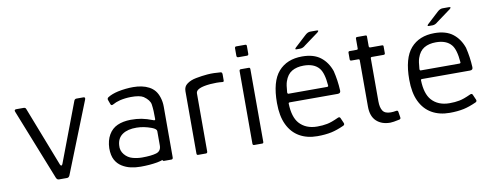

<svg xmlns="http://www.w3.org/2000/svg" viewBox="-59 -945 3184 1245"><g transform="rotate(-10 1533.5 -323.0)"><path d="M230 -13.2 44.8 -479.8Q37.5 -496.5 54.3 -496.5H103.8Q114.7 -496.3 118.3 -486L270.5 -94Q278.3 -77.5 286.5 -93.3L435 -486Q439.8 -496.5 450.5 -496.5H496Q511 -496.5 504.3 -479.7L318.7 -13.2Q312.8 -0.2 301.2 0H247.3Q236.3 0 230 -13.2Z M898.5 -224.2Q848.5 -242.7 801.7 -243.2Q743.2 -244 708.5 -220.6Q673.8 -197.2 670.7 -149.7Q667.3 -115.2 689 -89.1Q710.7 -63 741.8 -54.7Q773 -46.3 802.8 -46.3Q863.3 -46.3 896.7 -56Q930 -65.7 930 -103.3V-197.7Q930 -212.2 898.5 -224.2ZM998.7 -108.5Q997.7 -53.8 970.4 -30.2Q943.2 -6.7 893.7 2.1Q844.2 10.8 784.7 10.8Q750.5 10.8 719.7 3.9Q688.8 -3 662.1 -19.8Q635.3 -36.5 619.7 -65.3Q604 -94.2 604 -142Q605.5 -193.5 626.8 -230Q648 -266.5 684.4 -282.8Q720.8 -299.2 772 -300Q811.3 -300.2 843.8 -294.1Q876.3 -288 919.3 -271.3Q929 -267.5 930 -276.7Q930.8 -334.5 924.8 -374.5Q920 -403.7 881.8 -430.3Q857 -445.8 799.3 -445.3Q760.5 -444.7 726.7 -436.7Q699.8 -430 677.5 -417.3Q664.8 -410.5 660.7 -423.2L650 -452.8Q647.3 -463.8 657.3 -469.8Q683 -486 723.8 -495.2Q774.7 -506 825.2 -506Q854.2 -506 880.6 -500.5Q907 -495 928.8 -483.4Q950.7 -471.8 965.8 -453.5Q980.8 -435.2 989.8 -406.7Q998.8 -378.2 998.8 -347ZM931.2 -153.7H998.8V-13Q998.7 0 988.2 0H939Q930 0 930 -11.2Z M1154.7 -11.2V-420.8Q1154.7 -451.8 1177.2 -467.8Q1200.7 -485.7 1237.8 -492.7Q1277.3 -500.3 1313.3 -503.2Q1338 -505 1356.7 -504.4Q1375.3 -503.8 1402.2 -501.7Q1411.2 -499.8 1411.2 -485.5L1411 -446Q1411 -436.7 1401.3 -437.8Q1365 -441.8 1321.5 -438.3Q1225.7 -430 1225.7 -394.5V-11.8Q1225.7 0 1215.3 0H1163.2Q1154.7 0 1154.7 -11.2Z M1519.7 -590.2V-639.8Q1520.5 -650 1529 -650H1588.8Q1598 -650 1598 -640.7V-590.3Q1598.2 -578.2 1588 -578.3H1530.8Q1519.7 -578.3 1519.7 -590.2ZM1523.3 -10.2V-488.8Q1523.5 -499 1533.3 -499H1586Q1594.3 -499 1594.3 -488.2L1594.7 -9.5Q1594.7 0 1586.2 0H1533.3Q1523.5 0 1523.3 -10.2Z M2072.3 -296.2Q2065.7 -380.8 2038.8 -412.3Q2006.2 -451.3 1937.7 -451.2Q1891.7 -451.2 1860.2 -432.7Q1828.7 -414.2 1813.7 -369.7Q1806.3 -349.8 1802.8 -298.7Q1803.3 -288.7 1810.5 -288.7H2063.3Q2072.7 -288.7 2072.3 -296.2ZM1800.3 -223.8Q1803 -136.7 1839.5 -94.8Q1881.7 -47.2 1956.7 -46.8Q1993.7 -46.7 2022.3 -52.5Q2049.3 -57 2099.2 -80Q2110.5 -84.7 2115 -74.2L2130 -39.8Q2135 -27.8 2122.8 -22.2Q2077.2 -1.7 2040.8 6.2Q1999.3 15 1947.7 15Q1879.8 15 1830 -13.7Q1780.2 -42.3 1753 -99.2Q1725.8 -156 1725.8 -242.3Q1725.8 -383.8 1781.9 -447.7Q1838 -511.5 1938.2 -511.5Q2013.5 -511.5 2058.4 -477.2Q2103.3 -442.8 2124.3 -382.5Q2139.8 -319.3 2143.2 -251.8Q2144.5 -232.5 2124.5 -232.3H1807.3Q1799.2 -231.5 1800.3 -223.8ZM1909.7 -575.8 1984.2 -644.5Q2001.5 -660.8 2018.5 -660.8H2060.2Q2080 -660.7 2062.8 -646.5L1970.2 -578.5Q1954.5 -564.2 1937.2 -563.3H1911.7Q1897.2 -563.3 1909.7 -575.8Z M2302.8 -117V-421.3Q2302.8 -429.7 2294.8 -429.8H2248.7Q2239.3 -429.8 2239.3 -439.2V-483Q2239.5 -492.3 2248.7 -492.3H2294.5Q2303.8 -492.3 2302.8 -500.7V-564.5Q2302.8 -573.8 2312.2 -573.8H2367.3Q2376.5 -573.8 2375.5 -564.8V-501.3Q2376.5 -492.3 2384.2 -492.3H2461Q2471.5 -492.2 2470.7 -483V-439.2Q2470.8 -429.8 2460.8 -429.8H2384.3Q2375.7 -430 2375.5 -422.2V-139Q2375.5 -98.3 2389.8 -76.4Q2404 -54.5 2442.2 -54.5Q2459.8 -54.5 2473.8 -57.3Q2489.5 -61 2491 -50.8L2497.2 -12.3Q2499.5 -1 2488 1.5Q2445.2 10.8 2428 10.8Q2371.3 10.8 2337.1 -21.2Q2302.8 -53.3 2302.8 -117Z M2943.3 -296.2Q2936.7 -380.8 2909.8 -412.3Q2877.2 -451.3 2808.7 -451.2Q2762.7 -451.2 2731.2 -432.7Q2699.7 -414.2 2684.7 -369.7Q2677.3 -349.8 2673.8 -298.7Q2674.3 -288.7 2681.5 -288.7H2934.3Q2943.7 -288.7 2943.3 -296.2ZM2671.3 -223.8Q2674 -136.7 2710.5 -94.8Q2752.7 -47.2 2827.7 -46.8Q2864.7 -46.7 2893.3 -52.5Q2920.3 -57 2970.2 -80Q2981.5 -84.7 2986 -74.2L3001 -39.8Q3006 -27.8 2993.8 -22.2Q2948.2 -1.7 2911.8 6.2Q2870.3 15 2818.7 15Q2750.8 15 2701 -13.7Q2651.2 -42.3 2624 -99.2Q2596.8 -156 2596.8 -242.3Q2596.8 -383.8 2652.9 -447.7Q2709 -511.5 2809.2 -511.5Q2884.5 -511.5 2929.4 -477.2Q2974.3 -442.8 2995.3 -382.5Q3010.8 -319.3 3014.2 -251.8Q3015.5 -232.5 2995.5 -232.3H2678.3Q2670.2 -231.5 2671.3 -223.8ZM2780.7 -575.8 2855.2 -644.5Q2872.5 -660.8 2889.5 -660.8H2931.2Q2951 -660.7 2933.8 -646.5L2841.2 -578.5Q2825.5 -564.2 2808.2 -563.3H2782.7Q2768.2 -563.3 2780.7 -575.8Z"/></g></svg>

Font: Vivano Light
Style: Regular
Weight: 300
Designer: Joe Prince, Josias Burgherr
Version: Version 2.064;September 19, 2022;FontCreator 14.0.0.2877 64-